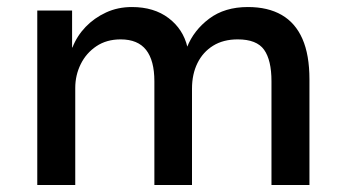

<svg xmlns="http://www.w3.org/2000/svg" viewBox="-20 -526 984 546"><path d="M86 0V-496H185V-391H186Q199 -424 223.5 -449.5Q248 -475 281.5 -490.5Q315 -506 355 -506Q418 -506 459.5 -474.5Q501 -443 513 -392H512Q531 -440 575 -473Q619 -506 685 -506Q742 -506 781 -483.5Q820 -461 840 -415.5Q860 -370 860 -300V0H752V-295Q752 -355 731 -384.5Q710 -414 656 -414Q615 -414 586 -396Q557 -378 541.5 -346.5Q526 -315 526 -274V0H419V-295Q419 -354 395.5 -384Q372 -414 323 -414Q283 -414 254 -394.5Q225 -375 209.5 -343.5Q194 -312 194 -276V0Z"/></svg>

Font: Nunito Sans 8pt SemiBold
Style: Regular
Weight: 600
Version: Version 3.101;gftools[0.9.27]